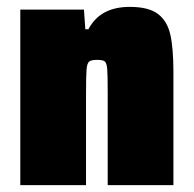

<svg xmlns="http://www.w3.org/2000/svg" viewBox="-20 -538 563 558"><path d="M39 -510H224L228 -453H237Q271 -518 357 -518Q412 -518 439 -497.5Q466 -477 475 -437.5Q484 -398 484 -328V0H293V-271Q293 -321 291.5 -338Q290 -355 284.5 -359.5Q279 -364 262 -364Q245 -364 239 -359Q233 -354 231.5 -335.5Q230 -317 230 -263V0H39Z"/></svg>

Font: Saira Semi Condensed Black
Style: Regular
Weight: 900
Width: 4
Designer: Hector Gatti with collaboration of the Omnibus-Type team
Foundry: Omnibus-Type
Version: Version 1.001; ttfautohint (v1.8)